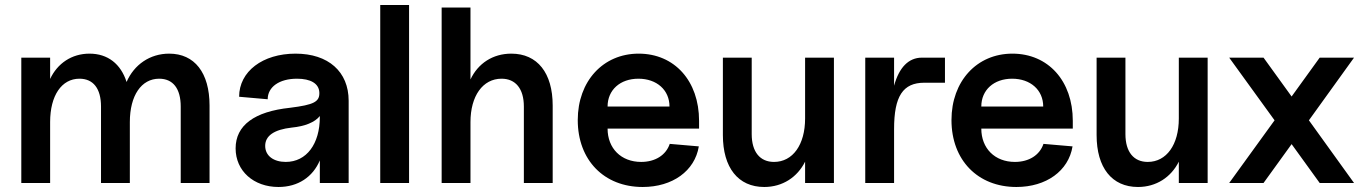

<svg xmlns="http://www.w3.org/2000/svg" viewBox="-20 -730 5448 766"><path d="M701 -305V0H816V-309C816 -440 756 -516 655 -516C578 -516 515 -472 485 -403C462 -475 410 -516 337 -516C266 -516 209 -477 180 -415V-500H65V0H180V-243C180 -349 226 -416 297 -416C352 -416 383 -377 383 -305V0H498V-243C498 -349 544 -416 615 -416C670 -416 701 -377 701 -305Z M1091 16C1169 16 1228 -24 1256 -90V0H1371V-328C1371 -444 1290 -516 1159 -516C1028 -516 934 -445 934 -344L1048 -334C1048 -383 1094 -416 1165 -416C1219 -416 1252 -397 1254 -362C1256 -324 1233 -312 1137 -300C995 -285 920 -230 920 -138C920 -48 992 16 1091 16ZM1120 -84C1072 -84 1038 -108 1038 -148C1038 -188 1073 -213 1144 -221C1196 -226 1236 -242 1256 -267V-263C1256 -156 1203 -84 1120 -84Z M1497 0H1612V-710H1497Z M2070 -305V0H2185V-309C2185 -439 2124 -516 2020 -516C1946 -516 1887 -477 1857 -413V-700H1742V0H1857V-243C1857 -347 1906 -416 1981 -416C2037 -416 2070 -376 2070 -305Z M2544 16C2663 16 2752 -48 2768 -146L2652 -156C2637 -111 2594 -84 2538 -84C2458 -84 2404 -138 2404 -217H2769V-248C2769 -407 2671 -516 2528 -516C2386 -516 2285 -406 2285 -251C2285 -91 2390 16 2544 16ZM2651 -305H2404C2404 -371 2454 -416 2527 -416C2600 -416 2651 -371 2651 -305Z M3029 16C3102 16 3161 -23 3192 -85V0H3307V-500H3192V-257C3192 -153 3143 -84 3068 -84C3012 -84 2979 -124 2979 -195V-500H2864V-191C2864 -61 2925 16 3029 16Z M3432 0H3547V-215C3547 -346 3582 -400 3668 -400H3750V-500H3658C3605 -500 3567 -461 3547 -388V-500H3432Z M4035 16C4154 16 4243 -48 4259 -146L4143 -156C4128 -111 4085 -84 4029 -84C3949 -84 3895 -138 3895 -217H4260V-248C4260 -407 4162 -516 4019 -516C3877 -516 3776 -406 3776 -251C3776 -91 3881 16 4035 16ZM4142 -305H3895C3895 -371 3945 -416 4018 -416C4091 -416 4142 -371 4142 -305Z M4520 16C4593 16 4652 -23 4683 -85V0H4798V-500H4683V-257C4683 -153 4634 -84 4559 -84C4503 -84 4470 -124 4470 -195V-500H4355V-191C4355 -61 4416 16 4520 16Z M5245 0H5382L5202 -250L5382 -500H5245L5133 -345L5021 -500H4884L5065 -250L4884 0H5021L5133 -155Z"/></svg>

Font: Uncut Sans Semibold
Style: Regular
Weight: 600
Designer: Kasper Nordkvist
Foundry: UNCUT.wtf
Version: Version 1.304;Glyphs 3.2 (3246)